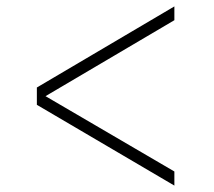

<svg xmlns="http://www.w3.org/2000/svg" viewBox="-20 -567 667 599"><path d="M524 12V-32L122 -267L524 -504V-547L95 -294V-240Z"/></svg>

Font: Sprat Condesed
Style: Bold
Weight: 700
Width: 3
Designer: Ethan Nakache
Foundry: Collletttivo
Version: Version 2.000;Glyphs 3.2 (3217)